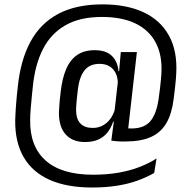

<svg xmlns="http://www.w3.org/2000/svg" viewBox="-20 -685 875 878"><path d="M369 -35.5Q312 -35.5 280.8 -69.8Q249.5 -104 249.5 -168.5Q249.5 -174 250 -180.5Q250.5 -187 251 -197.2Q251.5 -207.5 253 -224Q254.5 -240.5 257.5 -265Q264 -324.5 281.8 -367.2Q299.5 -410 331.8 -432.8Q364 -455.5 413 -455.5Q465 -455.5 491.5 -429.5Q518 -403.5 522 -359.5H542L518.5 -288.5Q519 -291.5 519 -294.8Q519 -298 519 -301Q519 -331 508.5 -351.5Q498 -372 479.5 -382.5Q461 -393 435.5 -393Q388.5 -393 365.2 -361.5Q342 -330 336 -275Q333 -250.5 331.5 -234.2Q330 -218 329.2 -208Q328.5 -198 328.2 -192Q328 -186 328 -182Q328 -141 347.5 -120.5Q367 -100 404.5 -100Q429 -100 449.2 -110.8Q469.5 -121.5 484 -140.8Q498.5 -160 505.5 -185.5L515.5 -129H497.5Q488.5 -101.5 472.5 -80.5Q456.5 -59.5 431 -47.5Q405.5 -35.5 369 -35.5ZM489 -42 503 -148 502 -161.5 521.5 -333 523.5 -345.5 532 -442.5 532.5 -447H606L561 -51ZM545 -99.5Q554 -99 561.2 -98.2Q568.5 -97.5 581 -97.5Q638.5 -97.5 667 -130.2Q695.5 -163 705.5 -234Q709.5 -261.5 712 -283.8Q714.5 -306 716 -322.2Q717.5 -338.5 718 -348Q723 -430 693.2 -488Q663.5 -546 601.2 -576.8Q539 -607.5 446 -607.5Q345 -607.5 278.8 -569.2Q212.5 -531 176.5 -460.5Q140.5 -390 130.5 -292.5Q128 -268.5 126 -249.2Q124 -230 122.8 -214.2Q121.5 -198.5 120.2 -185.2Q119 -172 118.5 -160.2Q118 -148.5 118 -136.5Q116 -15.5 188.8 49.2Q261.5 114 405.5 114Q469.5 114 523 104.5Q576.5 95 619.8 78Q663 61 696 39.5L685 106Q651 125.5 609 140.8Q567 156 515.5 164.2Q464 172.5 401 172.5Q286 172.5 207.2 137.5Q128.5 102.5 88.5 34Q48.5 -34.5 49.5 -134Q50 -146.5 50.5 -159.2Q51 -172 52 -186Q53 -200 54.2 -215.8Q55.5 -231.5 57.2 -249.8Q59 -268 61.5 -289.5Q74 -410.5 119.5 -494.5Q165 -578.5 246.8 -621.8Q328.5 -665 448.5 -665Q559 -665 636.2 -629Q713.5 -593 752.5 -522.5Q791.5 -452 786 -349Q785.5 -338 784.2 -322.5Q783 -307 780.5 -284.8Q778 -262.5 774 -231.5Q765.5 -164.5 740.8 -122Q716 -79.5 671.2 -59Q626.5 -38.5 556.5 -38Q538 -37.5 521.8 -38.5Q505.5 -39.5 489 -42Z"/></svg>

Font: Anek Tamil
Style: Regular
Weight: 400
Designer: Aadarsh Rajan (Tamil), Yesha Goshar (Latin)
Foundry: Ek Type
Version: Version 1.003